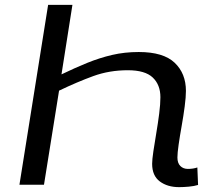

<svg xmlns="http://www.w3.org/2000/svg" viewBox="-20 -760 877 790"><path d="M710 -112Q710 -89 722 -77Q734 -65 753 -65Q775 -65 792 -71L795 1Q779 6 757 8Q735 10 717 10Q669 10 637.5 -13.5Q606 -37 606 -86Q606 -103 611 -137Q616 -171 623 -212Q630 -253 635 -292.5Q640 -332 640 -360Q640 -411 608.5 -441Q577 -471 506 -471Q430 -471 364 -447Q298 -423 223 -387L161 0H60L178 -740H278L233 -454Q289 -481 339.5 -501.5Q390 -522 441.5 -534Q493 -546 551 -546Q652 -546 698.5 -502Q745 -458 745 -386Q745 -361 740 -322.5Q735 -284 727.5 -242Q720 -200 715 -165Q710 -130 710 -112Z"/></svg>

Font: Georama ExtraExtended
Style: Italic
Weight: 400
Width: 8
Italic angle: -9°
Designer: Jean-Baptiste Levee
Foundry: Production Type
Version: Version 1.000